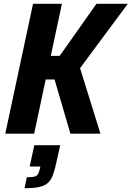

<svg xmlns="http://www.w3.org/2000/svg" viewBox="-20 -708 697 1017"><path d="M8 0 155 -688H308L249 -412H296L491 -688H657L404 -347L512 0H353L269 -287H222L161 0ZM110 289 122 231Q148 231 161 228Q174 225 180 216Q186 207 190 190L194 174H137L162 61H299L280 146Q271 189 261 217Q251 245 234 260.5Q217 276 187.5 282.5Q158 289 110 289Z"/></svg>

Font: Saira SemiCondensed
Style: Bold Italic
Weight: 700
Width: 4
Italic angle: -12°
Designer: Hector Gatti with collaboration of the Omnibus-Type team
Foundry: Omnibus-Type
Version: Version 1.101